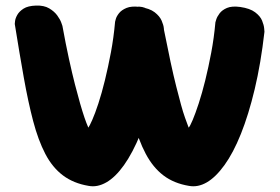

<svg xmlns="http://www.w3.org/2000/svg" viewBox="-20 -668 1003 689"><path d="M298 -1Q244 -10 206 -38.5Q168 -67 142.5 -116Q117 -165 99 -233.5Q81 -302 65.5 -389Q50 -476 33 -582Q33 -582 34 -592Q35 -602 42 -614.5Q49 -627 64.5 -637Q80 -647 109 -648Q138 -649 156.5 -638Q175 -627 185.5 -612.5Q196 -598 200 -586.5Q204 -575 204 -575Q216 -509 227.5 -456.5Q239 -404 249 -365Q259 -326 267.5 -296.5Q276 -267 283 -246.5Q290 -226 297 -210Q301 -215 311 -237.5Q321 -260 333 -296.5Q345 -333 356.5 -380Q368 -427 378 -480Q388 -533 393 -590Q393 -590 395.5 -599.5Q398 -609 407 -620.5Q416 -632 434 -639.5Q452 -647 482 -643Q517 -638 535 -624Q553 -610 560 -594Q567 -578 568 -566Q569 -554 569 -554Q556 -440 534 -348Q512 -256 484 -187.5Q456 -119 425 -75.5Q394 -32 361.5 -13.5Q329 5 298 -1ZM658 -1Q604 -10 566.5 -38.5Q529 -67 503 -116Q477 -165 459 -233.5Q441 -302 426 -389Q411 -476 394 -582Q394 -582 397 -592Q400 -602 409 -614.5Q418 -627 435.5 -636Q453 -645 481 -644Q500 -643 515.5 -631Q531 -619 543 -603Q555 -587 561.5 -575Q568 -563 568 -563Q581 -497 592 -446Q603 -395 612.5 -357.5Q622 -320 629.5 -292.5Q637 -265 644 -245.5Q651 -226 657 -210Q662 -215 671.5 -237.5Q681 -260 693 -296.5Q705 -333 716.5 -379.5Q728 -426 738 -479Q748 -532 753 -588Q753 -588 756 -598Q759 -608 768 -620Q777 -632 794.5 -639.5Q812 -647 842 -643Q877 -638 895.5 -624Q914 -610 920.5 -594Q927 -578 928 -566Q929 -554 929 -554Q916 -440 894 -348Q872 -256 844.5 -187.5Q817 -119 785.5 -75.5Q754 -32 722 -13.5Q690 5 658 -1Z"/></svg>

Font: Sour Gummy Black ExtraBold
Style: Regular
Weight: 800
Version: Version 1.000